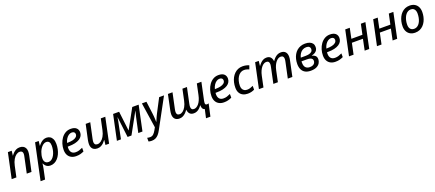

<svg xmlns="http://www.w3.org/2000/svg" viewBox="111 -2096 8806 3883"><g transform="rotate(-20 4514.5 -154.5)"><path d="M23.4 0 138.2 -539.6H220.2L208 -437H210Q229 -464.4 254.9 -490.2Q280.8 -516.1 314.7 -533Q348.6 -549.8 391.6 -549.8Q435.5 -549.8 466.6 -533.2Q497.6 -516.6 513.9 -485.4Q530.3 -454.1 530.3 -410.2Q530.3 -388.7 526.9 -365.7Q523.4 -342.8 519.5 -323.2L449.7 0H348.1L418.9 -333Q423.3 -354 425.8 -369.4Q428.2 -384.8 428.2 -397.9Q428.2 -431.2 411.1 -448Q394 -464.8 360.4 -464.8Q325.2 -464.8 288.8 -439.5Q252.4 -414.1 222.2 -362.8Q191.9 -311.5 174.8 -233.4L125 0Z M558.6 239.3 723.1 -538.1H800.8L789.1 -439H792.5Q814 -467.8 840.3 -492.4Q866.7 -517.1 898.7 -532Q930.7 -546.9 968.8 -546.9Q1011.7 -546.9 1044.9 -526.6Q1078.1 -506.3 1097.4 -464.8Q1116.7 -423.3 1116.7 -359.4Q1116.7 -303.2 1105.2 -249.3Q1093.8 -195.3 1071.8 -148.4Q1049.8 -101.6 1018.1 -65.9Q986.3 -30.3 945.8 -10.3Q905.3 9.8 856.9 9.8Q820.3 9.8 794.2 -2.9Q768.1 -15.6 750.5 -36.6Q732.9 -57.6 721.2 -82.5H717.3Q714.8 -59.1 710.4 -28.8Q706.1 1.5 700.7 25.4L655.3 239.3ZM846.2 -70.3Q877 -70.3 903.3 -86.7Q929.7 -103 950.7 -131.3Q971.7 -159.7 986.6 -196.5Q1001.5 -233.4 1009.3 -275.1Q1017.1 -316.9 1017.1 -359.4Q1017.1 -412.6 996.1 -439.7Q975.1 -466.8 933.6 -466.8Q910.2 -466.8 887.2 -455.1Q864.3 -443.4 843.8 -422.6Q823.2 -401.9 805.9 -374.3Q788.6 -346.7 776.1 -314.2Q763.7 -281.7 756.6 -246.8Q749.5 -211.9 749.5 -176.8Q749.5 -128.9 773.7 -99.6Q797.9 -70.3 846.2 -70.3Z M1412.1 9.8Q1351.1 9.8 1306.4 -14.2Q1261.7 -38.1 1237.3 -83.7Q1212.9 -129.4 1212.9 -194.3Q1212.9 -260.3 1231.9 -323.2Q1251 -386.2 1287.1 -437Q1323.2 -487.8 1374.5 -517.8Q1425.8 -547.9 1490.7 -547.9Q1568.8 -547.9 1608.9 -512.7Q1648.9 -477.5 1648.9 -418Q1648.9 -377 1630.1 -342.5Q1611.3 -308.1 1572.3 -283Q1533.2 -257.8 1474.1 -243.9Q1415 -230 1334 -230H1314Q1313 -222.2 1312.5 -212.9Q1312 -203.6 1312 -195.3Q1312 -136.2 1341.8 -102.3Q1371.6 -68.4 1430.2 -68.4Q1469.7 -68.4 1504.4 -79.1Q1539.1 -89.8 1579.1 -108.9V-28.8Q1541 -11.2 1502.4 -0.7Q1463.9 9.8 1412.1 9.8ZM1326.7 -304.7H1341.3Q1402.3 -304.7 1450.2 -315.9Q1498 -327.1 1526.1 -351.1Q1554.2 -375 1554.2 -412.1Q1554.2 -438.5 1536.9 -454.6Q1519.5 -470.7 1484.9 -470.7Q1452.6 -470.7 1421.4 -450.9Q1390.1 -431.2 1365 -393.8Q1339.8 -356.4 1326.7 -304.7Z M1867.7 9.8Q1825.7 9.8 1795.2 -6.3Q1764.6 -22.5 1748.8 -53.5Q1732.9 -84.5 1732.9 -128.9Q1732.9 -149.4 1735.8 -171.6Q1738.8 -193.8 1743.2 -217.8L1812 -538.1H1910.2L1838.9 -204.6Q1835 -185.1 1832.8 -168.9Q1830.6 -152.8 1830.6 -140.6Q1830.6 -106.9 1847.4 -88.6Q1864.3 -70.3 1899.9 -70.3Q1936 -70.3 1972.9 -96.2Q2009.8 -122.1 2040.5 -174.3Q2071.3 -226.6 2087.9 -304.7L2137.2 -538.1H2233.9L2120.1 0H2042L2054.2 -103H2049.8Q2030.3 -75.7 2004.4 -49.8Q1978.5 -23.9 1944.8 -7.1Q1911.1 9.8 1867.7 9.8Z M2288.1 0 2401.9 -537.1H2531.2L2581.5 -117.7H2583.5L2814 -537.1H2951.7L2838.4 0H2748.5L2814.5 -306.2Q2822.8 -342.3 2831.8 -377.9Q2840.8 -413.6 2848.1 -442.9H2845.7L2601.6 0H2518.1L2464.4 -442.4H2461.9Q2458 -411.6 2451.4 -374.8Q2444.8 -337.9 2437 -303.2L2375.5 0Z M2953.1 240.7Q2928.7 240.7 2913.3 237.8Q2897.9 234.9 2884.3 230.5V151.9Q2897.5 154.8 2912.8 157.5Q2928.2 160.2 2946.3 160.2Q2987.8 160.2 3016.8 134.3Q3045.9 108.4 3072.3 61L3103.5 4.9L3022 -538.1H3119.6L3154.3 -268.6Q3158.7 -238.8 3161.1 -204.6Q3163.6 -170.4 3164.8 -139.6Q3166 -108.9 3166 -88.4H3168.9Q3175.8 -104.5 3188 -132.6Q3200.2 -160.6 3214.1 -191.7Q3228 -222.7 3240.7 -246.1L3393.1 -538.1H3498L3157.7 88.9Q3130.9 139.6 3101.1 173.3Q3071.3 207 3035.4 223.9Q2999.5 240.7 2953.1 240.7Z M4137.7 187.5 4178.2 4.9Q4157.2 -1 4144.3 -14.2Q4131.3 -27.3 4125.5 -48.6Q4119.6 -69.8 4119.1 -98.6H4115.7Q4098.1 -71.8 4073 -46.9Q4047.9 -22 4015.9 -6.1Q3983.9 9.8 3943.4 9.8Q3887.2 9.8 3856.9 -22.2Q3826.7 -54.2 3821.3 -109.4H3816.9Q3797.4 -78.6 3770.5 -51.5Q3743.7 -24.4 3709.7 -7.3Q3675.8 9.8 3634.3 9.8Q3570.8 9.8 3536.9 -26.4Q3502.9 -62.5 3502.9 -128.4Q3502.9 -149.9 3506.1 -170.7Q3509.3 -191.4 3513.7 -214.4L3582 -538.1H3680.7L3609.9 -204.6Q3606 -185.1 3603.5 -169.2Q3601.1 -153.3 3601.1 -139.2Q3601.1 -106.9 3617.2 -89.1Q3633.3 -71.3 3667 -71.3Q3700.7 -71.3 3735.4 -96.9Q3770 -122.6 3798.6 -173.1Q3827.1 -223.6 3842.8 -296.9L3894 -538.1H3991.7L3920.9 -204.6Q3916.5 -185.1 3914.6 -169.2Q3912.6 -153.3 3912.6 -142.1Q3912.6 -106.9 3927.7 -89.1Q3942.9 -71.3 3976.1 -71.3Q4002 -71.3 4028.3 -85.9Q4054.7 -100.6 4079.1 -129.6Q4103.5 -158.7 4123 -202.4Q4142.6 -246.1 4154.8 -304.7L4204.1 -538.1H4302.2L4222.2 -161.6Q4219.2 -146 4217.5 -132.1Q4215.8 -118.2 4215.8 -108.4Q4215.8 -89.8 4225.1 -80.3Q4234.4 -70.8 4251.5 -70.8Q4263.7 -70.8 4273.7 -73.2Q4283.7 -75.7 4291 -77.6L4232.4 187.5Z M4592.8 9.8Q4531.7 9.8 4487.1 -14.2Q4442.4 -38.1 4418 -83.7Q4393.6 -129.4 4393.6 -194.3Q4393.6 -260.3 4412.6 -323.2Q4431.6 -386.2 4467.8 -437Q4503.9 -487.8 4555.2 -517.8Q4606.4 -547.9 4671.4 -547.9Q4749.5 -547.9 4789.6 -512.7Q4829.6 -477.5 4829.6 -418Q4829.6 -377 4810.8 -342.5Q4792 -308.1 4752.9 -283Q4713.9 -257.8 4654.8 -243.9Q4595.7 -230 4514.6 -230H4494.6Q4493.7 -222.2 4493.2 -212.9Q4492.7 -203.6 4492.7 -195.3Q4492.7 -136.2 4522.5 -102.3Q4552.2 -68.4 4610.8 -68.4Q4650.4 -68.4 4685.1 -79.1Q4719.7 -89.8 4759.8 -108.9V-28.8Q4721.7 -11.2 4683.1 -0.7Q4644.5 9.8 4592.8 9.8ZM4507.3 -304.7H4522Q4583 -304.7 4630.9 -315.9Q4678.7 -327.1 4706.8 -351.1Q4734.9 -375 4734.9 -412.1Q4734.9 -438.5 4717.5 -454.6Q4700.2 -470.7 4665.5 -470.7Q4633.3 -470.7 4602.1 -450.9Q4570.8 -431.2 4545.7 -393.8Q4520.5 -356.4 4507.3 -304.7Z M5105.5 9.8Q5046.9 9.8 5001.7 -12.5Q4956.5 -34.7 4931.4 -78.9Q4906.2 -123 4906.2 -190.4Q4906.2 -248 4918.5 -301.3Q4930.7 -354.5 4954.6 -399.2Q4978.5 -443.8 5012.9 -477.3Q5047.4 -510.7 5091.6 -529.3Q5135.7 -547.9 5188.5 -547.9Q5226.6 -547.9 5262.2 -540.5Q5297.9 -533.2 5327.1 -520L5298.8 -440.9Q5276.9 -450.7 5249.5 -458.7Q5222.2 -466.8 5190.4 -466.8Q5148.4 -466.8 5114.3 -444.8Q5080.1 -422.9 5055.9 -384.8Q5031.7 -346.7 5018.6 -297.6Q5005.4 -248.5 5005.4 -194.3Q5005.4 -155.8 5019 -127.9Q5032.7 -100.1 5058.1 -85.2Q5083.5 -70.3 5118.7 -70.3Q5154.8 -70.3 5186.3 -80.6Q5217.8 -90.8 5249 -105.5V-23.4Q5220.2 -8.8 5184.6 0.5Q5148.9 9.8 5105.5 9.8Z M5344.7 0 5459 -538.1H5536.6L5524.9 -435.1H5529.3Q5547.9 -462.4 5573 -488Q5598.1 -513.7 5630.6 -530.8Q5663.1 -547.9 5704.1 -547.9Q5760.3 -547.9 5790 -515.9Q5819.8 -483.9 5826.2 -428.2H5829.6Q5849.1 -459 5876.2 -486.3Q5903.3 -513.7 5937.5 -530.8Q5971.7 -547.9 6012.7 -547.9Q6076.2 -547.9 6109.9 -512Q6143.6 -476.1 6143.6 -410.2Q6143.6 -388.2 6140.9 -367.2Q6138.2 -346.2 6132.8 -323.7L6064.5 0H5966.3L6037.1 -332.5Q6041.5 -353 6043.7 -368.9Q6045.9 -384.8 6045.9 -398.4Q6045.9 -430.7 6029.8 -448.7Q6013.7 -466.8 5980 -466.8Q5954.1 -466.8 5928 -452.1Q5901.9 -437.5 5877.9 -408.9Q5854 -380.4 5834.7 -338.1Q5815.4 -295.9 5803.7 -241.2L5752.9 0H5655.3L5725.6 -331.5Q5730 -352.5 5732.2 -368.4Q5734.4 -384.3 5734.4 -396Q5734.4 -429.7 5719.2 -448.2Q5704.1 -466.8 5670.4 -466.8Q5645 -466.8 5618.7 -452.4Q5592.3 -438 5568.1 -408.7Q5543.9 -379.4 5523.9 -335.9Q5503.9 -292.5 5491.7 -233.4L5442.4 0Z M6460.9 9.8Q6388.2 9.8 6340.8 -17.1Q6293.5 -43.9 6270 -93.3Q6246.6 -142.6 6246.6 -210Q6246.6 -266.1 6259 -316.7Q6271.5 -367.2 6295.2 -409.2Q6318.8 -451.2 6354 -482.2Q6389.2 -513.2 6434.3 -530Q6479.5 -546.9 6534.2 -546.9Q6590.8 -546.9 6631.3 -531Q6671.9 -515.1 6693.1 -484.9Q6714.4 -454.6 6714.4 -410.2Q6714.4 -370.6 6697.5 -343Q6680.7 -315.4 6650.6 -298.3Q6620.6 -281.2 6581.5 -272.9V-270.5Q6625 -260.3 6652.8 -234.6Q6680.7 -209 6680.7 -157.7Q6680.7 -118.7 6659.2 -79.8Q6637.7 -41 6589.4 -15.6Q6541 9.8 6460.9 9.8ZM6465.8 -65.9Q6506.3 -65.9 6533 -78.6Q6559.6 -91.3 6572.3 -112.8Q6585 -134.3 6585 -159.2Q6585 -184.1 6572 -200.7Q6559.1 -217.3 6532 -225.6Q6504.9 -233.9 6460.9 -233.9H6346.2Q6345.7 -228.5 6345.5 -220.9Q6345.2 -213.4 6345.2 -205.6Q6345.2 -132.3 6377.9 -99.1Q6410.6 -65.9 6465.8 -65.9ZM6357.9 -309.1H6461.9Q6504.4 -309.1 6539.6 -317.9Q6574.7 -326.7 6595.9 -347.2Q6617.2 -367.7 6617.2 -401.9Q6617.2 -431.2 6597.2 -450.7Q6577.1 -470.2 6533.2 -470.2Q6489.7 -470.2 6454.6 -450.7Q6419.4 -431.2 6394.8 -395Q6370.1 -358.9 6357.9 -309.1Z M6992.2 9.8Q6931.2 9.8 6886.5 -14.2Q6841.8 -38.1 6817.4 -83.7Q6793 -129.4 6793 -194.3Q6793 -260.3 6812 -323.2Q6831.1 -386.2 6867.2 -437Q6903.3 -487.8 6954.6 -517.8Q7005.9 -547.9 7070.8 -547.9Q7148.9 -547.9 7189 -512.7Q7229 -477.5 7229 -418Q7229 -377 7210.2 -342.5Q7191.4 -308.1 7152.3 -283Q7113.3 -257.8 7054.2 -243.9Q6995.1 -230 6914.1 -230H6894Q6893.1 -222.2 6892.6 -212.9Q6892.1 -203.6 6892.1 -195.3Q6892.1 -136.2 6921.9 -102.3Q6951.7 -68.4 7010.3 -68.4Q7049.8 -68.4 7084.5 -79.1Q7119.1 -89.8 7159.2 -108.9V-28.8Q7121.1 -11.2 7082.5 -0.7Q7043.9 9.8 6992.2 9.8ZM6906.7 -304.7H6921.4Q6982.4 -304.7 7030.3 -315.9Q7078.1 -327.1 7106.2 -351.1Q7134.3 -375 7134.3 -412.1Q7134.3 -438.5 7116.9 -454.6Q7099.6 -470.7 7064.9 -470.7Q7032.7 -470.7 7001.5 -450.9Q6970.2 -431.2 6945.1 -393.8Q6919.9 -356.4 6906.7 -304.7Z M7283.7 0 7397.9 -538.1H7495.6L7449.7 -316.9H7687.5L7734.4 -538.1H7832L7718.8 0H7620.6L7669.9 -238.3H7432.1L7381.8 0Z M7885.3 0 7999.5 -538.1H8097.2L8051.3 -316.9H8289.1L8335.9 -538.1H8433.6L8320.3 0H8222.2L8271.5 -238.3H8033.7L7983.4 0Z M8709 8.3Q8647.5 8.3 8602.5 -16.8Q8557.6 -42 8533.2 -88.4Q8508.8 -134.8 8508.8 -198.2Q8508.8 -251 8520 -301.5Q8531.2 -352.1 8553.5 -396.2Q8575.7 -440.4 8608.9 -474.1Q8642.1 -507.8 8685.5 -526.9Q8729 -545.9 8782.7 -545.9Q8845.2 -545.9 8889.9 -520.8Q8934.6 -495.6 8958.7 -448.7Q8982.9 -401.9 8982.9 -336.9Q8982.9 -285.6 8971.9 -235.8Q8960.9 -186 8939 -141.8Q8917 -97.7 8884.3 -64Q8851.6 -30.3 8807.9 -11Q8764.2 8.3 8709 8.3ZM8715.8 -72.3Q8744.6 -72.3 8770.3 -85Q8795.9 -97.7 8816.7 -121.3Q8837.4 -145 8852.3 -178.5Q8867.2 -211.9 8875.2 -253.7Q8883.3 -295.4 8883.3 -343.8Q8883.3 -374.5 8873.3 -402.3Q8863.3 -430.2 8840.8 -447.8Q8818.4 -465.3 8780.8 -465.3Q8748 -465.3 8720.9 -450.9Q8693.8 -436.5 8672.9 -410.9Q8651.9 -385.3 8637.5 -351.3Q8623 -317.4 8615.2 -277.8Q8607.4 -238.3 8607.4 -195.8Q8607.4 -136.7 8635.5 -104.5Q8663.6 -72.3 8715.8 -72.3Z"/></g></svg>

Font: Open Sans Medium
Style: Italic
Weight: 500
Italic angle: -12°
Designer: Monotype Design Team
Foundry: Monotype Imaging Inc.
Version: Version 3.000